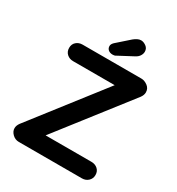

<svg xmlns="http://www.w3.org/2000/svg" viewBox="-209 -1028 1065 1157"><g transform="rotate(30 324.0 -449.5)"><path d="M548 -700Q570 -700 591.5 -684Q613 -668 613 -641Q613 -622 599 -603L216 -111L204 -115H538Q564 -115 581.5 -99.5Q599 -84 599 -58Q599 -33 581.5 -16.5Q564 0 538 0H99Q73 0 54 -18.5Q35 -37 35 -59Q35 -78 49 -97L433 -591L442 -585H139Q113 -585 95.5 -601Q78 -617 78 -643Q78 -669 95.5 -684.5Q113 -700 139 -700ZM325 -738Q306 -738 294.5 -748Q283 -758 283 -774Q283 -781 286.5 -787.5Q290 -794 297 -801L383 -877Q394 -886 406.5 -892.5Q419 -899 432 -899Q449 -899 467 -886Q485 -873 485 -850Q485 -835 475.5 -820.5Q466 -806 448 -797L348 -744Q342 -740 336 -739Q330 -738 325 -738Z"/></g></svg>

Font: Quicksand Light
Style: Bold
Weight: 700
Version: Version 3.004